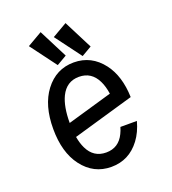

<svg xmlns="http://www.w3.org/2000/svg" viewBox="-137 -849 860 962"><g transform="rotate(-20 293.0 -368.0)"><path d="M322.3 -746.1 400.4 -592.8 346.7 -561.5 243.2 -700.2ZM189.5 -746.1 267.6 -592.8 213.9 -561.5 110.4 -700.2ZM490.7 -163.1Q475.6 -107.4 446.3 -68.4Q387.7 9.8 293 9.8Q198.7 9.8 139.6 -68.4Q83 -143.1 83 -268.6Q83 -394 139.6 -468.8Q198.7 -546.9 293 -546.9Q386.7 -546.9 446.3 -468.8Q499 -399.4 502.4 -286.1L176.8 -191.9Q183.1 -156.2 195.8 -129.9Q226.1 -66.9 293 -66.9Q359.9 -66.9 390.1 -129.9Q397.5 -145 402.8 -163.1ZM170.9 -268.6 410.2 -337.9Q404.3 -378.4 390.1 -407.2Q359.4 -470.2 293 -470.2Q226.6 -470.2 195.8 -407.2Q170.9 -356 170.9 -268.6Z"/></g></svg>

Font: Consola Mono
Style: Book
Weight: 400
Monospace: yes
Designer: Wojciech Kalinowski "wmk69" (wmk69@o2.pl)
Foundry: Wojciech Kalinowski "wmk69" (wmk69@o2.pl)
Version: Version 2.1.0